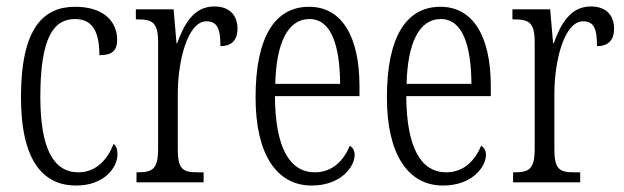

<svg xmlns="http://www.w3.org/2000/svg" viewBox="-20 -565 1934 595"><path d="M216 10C304 10 344 -47 344 -86C344 -103 340 -113 332 -119C315 -75 281 -31 223 -31C145 -31 105 -106 105 -265C105 -453 148 -506 213 -506C270 -506 288 -461 288 -394C324 -394 343 -405 343 -441C343 -503 296 -544 213 -544C115 -544 45 -479 45 -264C45 -63 116 10 216 10Z M403 0H611V-31H595C548 -31 531 -38 531 -103V-275C531 -375 561 -499 620 -499C657 -499 663 -469 663 -422C701 -422 716 -444 716 -476C716 -516 693 -545 644 -545C579 -545 550 -488 529 -431H527L518 -536H401V-505H404C452 -505 470 -497 470 -433V-105C470 -39 452 -31 405 -31H403Z M946 10C1036 10 1079 -48 1079 -85C1079 -100 1072 -109 1064 -113C1046 -70 1012 -31 956 -31C878 -31 833 -106 832 -267H1094V-298C1094 -454 1038 -544 938 -544C832 -544 772 -451 772 -263C772 -89 836 10 946 10ZM1034 -305H833C836 -430 871 -506 939 -506C1007 -506 1033 -424 1034 -305Z M1353 10C1443 10 1486 -48 1486 -85C1486 -100 1479 -109 1471 -113C1453 -70 1419 -31 1363 -31C1285 -31 1240 -106 1239 -267H1501V-298C1501 -454 1445 -544 1345 -544C1239 -544 1179 -451 1179 -263C1179 -89 1243 10 1353 10ZM1441 -305H1240C1243 -430 1278 -506 1346 -506C1414 -506 1440 -424 1441 -305Z M1570 0H1778V-31H1762C1715 -31 1698 -38 1698 -103V-275C1698 -375 1728 -499 1787 -499C1824 -499 1830 -469 1830 -422C1868 -422 1883 -444 1883 -476C1883 -516 1860 -545 1811 -545C1746 -545 1717 -488 1696 -431H1694L1685 -536H1568V-505H1571C1619 -505 1637 -497 1637 -433V-105C1637 -39 1619 -31 1572 -31H1570Z"/></svg>

Font: Noto Serif Devanagari ExtraCondensed Light
Style: Regular
Weight: 300
Width: 2
Designer: Universal Thirst, Indian Type Foundry and the Monotype Design Team
Foundry: Monotype Imaging Inc.
Version: Version 2.004